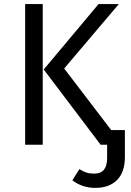

<svg xmlns="http://www.w3.org/2000/svg" viewBox="-20 -708 641 939"><path d="M103 0V-688H189V0ZM523.9 -71.8H590.8V60.1Q590.8 134.3 552.2 172.6Q513.7 210.9 445.8 210.9Q382.3 210.9 334 173.8L368.2 119.1Q387.2 130.9 402.8 136Q418.5 141.1 441.9 141.1Q503.9 141.1 503.9 64.9V0H472.2L193.8 -368.2L461.9 -688H561L293.9 -373Z"/></svg>

Font: Fira Sans Book
Style: Regular
Weight: 350
Designer: Carrois Corporate & Edenspiekermann AG
Foundry: Carrois Corporate GbR & Edenspiekermann AG
Version: Version 4.203;PS 004.203;hotconv 1.0.88;makeotf.lib2.5.64775